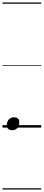

<svg xmlns="http://www.w3.org/2000/svg" viewBox="-20 -1030 353 1550"><path d="M79 21Q58 21 46.5 10.5Q35 0 35 -17Q35 -47 50.5 -65Q66 -83 92 -83Q113 -83 124.5 -73Q136 -63 136 -45Q136 -16 121 2.5Q106 21 79 21ZM0 490H313V500H0ZM0 -20H313V0H0ZM0 -505H313V-500H0ZM0 -1010H313V-1000H0Z"/></svg>

Font: Playwrite BE VLG Guides
Style: Regular
Weight: 400
Designer: Veronika Burian, José Scaglione
Foundry: TypeTogether
Version: Version 1.003